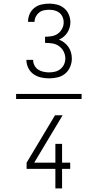

<svg xmlns="http://www.w3.org/2000/svg" viewBox="-20 -873 540 1061"><path d="M251 -440Q229 -440 206.5 -445Q184 -450 165.5 -463Q147 -476 136.5 -497Q126 -518 126 -541Q126 -541 126 -541.5Q126 -542 126 -542H163Q163 -542 163 -542Q163 -542 163 -542Q163 -526 170.5 -511.5Q178 -497 191 -488.5Q204 -480 220 -476.5Q236 -473 251 -473Q268 -473 284.5 -477Q301 -481 314 -491.5Q327 -502 334 -517.5Q341 -533 341 -550Q341 -570 331.5 -588.5Q322 -607 305.5 -618.5Q289 -630 269 -633Q249 -636 229 -636V-670Q247 -670 265.5 -673Q284 -676 299 -686.5Q314 -697 323 -714Q332 -731 332 -750Q332 -765 326 -779Q320 -793 308 -802.5Q296 -812 281.5 -815.5Q267 -819 252 -819Q237 -819 222.5 -816Q208 -813 196.5 -804Q185 -795 178 -781.5Q171 -768 171 -754Q171 -753 171 -753Q171 -753 171 -752H135Q135 -753 135 -753.5Q135 -754 135 -754Q135 -776 144 -796Q153 -816 170 -829.5Q187 -843 208.5 -848Q230 -853 252 -853Q274 -853 295.5 -847.5Q317 -842 334 -828Q351 -814 360 -793Q369 -772 369 -750Q369 -735 364.5 -720Q360 -705 352 -692.5Q344 -680 332 -670Q320 -660 306 -654Q322 -648 335.5 -637.5Q349 -627 358.5 -613Q368 -599 372.5 -582.5Q377 -566 377 -549Q377 -526 367.5 -503.5Q358 -481 340 -466Q322 -451 298.5 -445.5Q275 -440 251 -440ZM286 168V60H127V26L284 -236H326L169 26H286V-78H323V26H368V60H323V168ZM69 -326V-354H431V-326Z"/></svg>

Font: Zed Sans Extralight
Style: Regular
Weight: 200
Designer: Belleve Invis
Foundry: Belleve Invis
Version: Version 1.0.0; ttfautohint (v1.8.4)